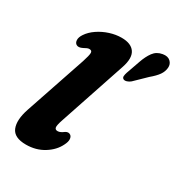

<svg xmlns="http://www.w3.org/2000/svg" viewBox="-181 -872 929 1002"><g transform="rotate(30 283.5 -370.5)"><path d="M359.5 -590.5 226 -192Q213 -154 215.5 -142Q218 -130 232.5 -130Q241.5 -130 250.5 -134.5Q259.5 -139 269.5 -146.5Q286 -156.5 299.5 -146.5Q308.5 -139.5 309.2 -124.5Q310 -109.5 299 -88Q278 -44.5 231.2 -15.5Q184.5 13.5 124.5 13.5Q53 13.5 35 -30.2Q17 -74 42 -148.5L165.5 -513.5Q179 -555 179 -569.8Q179 -584.5 162.5 -584.5Q155.5 -584.5 148.5 -581.2Q141.5 -578 131.5 -572.5Q108 -560.5 94 -569.5Q83 -577 82.5 -593.2Q82 -609.5 95 -629Q112.5 -655.5 142.8 -676Q173 -696.5 208.8 -708Q244.5 -719.5 279.5 -719.5Q337 -719.5 359 -687Q381 -654.5 359.5 -590.5ZM422 -656.5Q435 -694.5 454.2 -720.8Q473.5 -747 507.5 -752.5Q536.5 -757.5 552.8 -742.5Q569 -727.5 567 -704.5Q565 -681 550.5 -660.2Q536 -639.5 505.5 -614L437.5 -548Q428 -540 416 -536.2Q404 -532.5 396 -536.5Q387.5 -541.5 388.2 -551.8Q389 -562 393 -574Z"/></g></svg>

Font: Fraunces 9pt SuperSoft
Style: Bold Italic
Weight: 700
Italic angle: -16°
Version: Version 1.000;[b76b70a41]